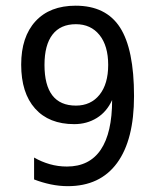

<svg xmlns="http://www.w3.org/2000/svg" viewBox="-20 -636 540 668"><path d="M244.1 -268.6Q295.9 -268.6 326.2 -306.2Q356.4 -343.8 356.4 -410.2Q356.4 -476.6 326.2 -514.2Q295.9 -551.8 244.1 -551.8Q190.4 -551.8 162.6 -515.6Q134.8 -479.5 134.8 -410.2Q134.8 -339.8 162.1 -304.2Q189.5 -268.6 244.1 -268.6ZM98.6 -11.7V-87.9Q124 -73.2 152.8 -64.9Q181.6 -56.6 212.9 -56.6Q291 -56.6 330.6 -115.2Q370.1 -173.8 370.1 -288.1Q351.6 -247.1 316.9 -225.6Q282.2 -204.1 238.3 -204.1Q150.4 -204.1 102.1 -258.3Q53.7 -312.5 53.7 -411.1Q53.7 -507.8 103.5 -562Q153.3 -616.2 243.2 -616.2Q348.6 -616.2 397.5 -540.5Q446.3 -464.8 446.3 -301.8Q446.3 -149.4 387.2 -68.8Q328.1 11.7 215.8 11.7Q186.5 11.7 156.2 5.4Q126 -1 98.6 -11.7Z"/></svg>

Font: BabelStone Flags PUA
Style: Regular
Weight: 400
Designer: Andrew West
Foundry: BabelStone
Version: Version 4.12